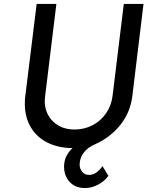

<svg xmlns="http://www.w3.org/2000/svg" viewBox="-20 -743 792 974"><path d="M708 -723 651 -253Q640 -170 589 -107.5Q538 -45 464 -12Q424 5 404 32.5Q384 60 384 92Q384 113 397 128.5Q410 144 429 144Q466 147 500 100L530 149Q510 177 477 194Q444 211 412 211Q362 211 333.5 180Q305 149 305 102Q305 48 348 8H347Q276 8 221 -19.5Q166 -47 136 -98Q106 -149 106 -216Q106 -240 108 -253L166 -723H266L209 -256Q207 -240 207 -232Q207 -168 249 -127Q291 -86 358 -86Q408 -86 450 -108Q492 -130 518.5 -169Q545 -208 551 -256L608 -723Z"/></svg>

Font: Josefin Sans
Style: Italic
Weight: 400
Italic angle: -7°
Designer: Santiago Orozco
Foundry: Typemade
Version: Version 2.000